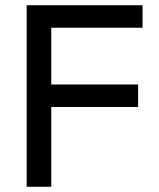

<svg xmlns="http://www.w3.org/2000/svg" viewBox="-20 -714 606 734"><path d="M82 0H176V-305H508V-391H176V-608H525V-694H82Z"/></svg>

Font: Outfit
Style: Regular
Weight: 400
Designer: Rodrigo Fuenzalida
Foundry: fragTYPE
Version: Version 1.100;gftools[0.9.27]